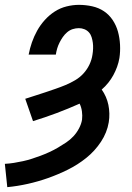

<svg xmlns="http://www.w3.org/2000/svg" viewBox="-24 -763 544 791"><path d="M6 8 -4 -88Q15 -89 33.5 -92Q52 -95 70.5 -99Q89 -103 107.5 -109Q126 -115 143.5 -121.5Q161 -128 179.5 -136.5Q198 -145 215 -155Q232 -165 248.5 -176Q265 -187 278.5 -201.5Q292 -216 301.5 -234Q311 -252 314 -270Q316 -287 313.5 -304.5Q311 -322 304 -336Q257 -315 209 -297Q161 -279 112 -264L80 -356Q101 -363 122 -369.5Q143 -376 163.5 -383Q184 -390 204.5 -397Q225 -404 245.5 -412.5Q266 -421 285.5 -432.5Q305 -444 320 -460.5Q335 -477 344.5 -497Q354 -517 357 -538Q359 -550 359.5 -562.5Q360 -575 358.5 -586.5Q357 -598 353.5 -609.5Q350 -621 342.5 -629.5Q335 -638 324 -642.5Q313 -647 301 -647Q288 -647 275.5 -643Q263 -639 252.5 -630Q242 -621 234.5 -610Q227 -599 221 -587Q215 -575 211.5 -563Q208 -551 206 -538H94Q99 -564 107.5 -588.5Q116 -613 129 -636.5Q142 -660 160.5 -680.5Q179 -701 201.5 -715.5Q224 -730 250 -736.5Q276 -743 301 -743Q329 -743 356 -737Q383 -731 404.5 -716.5Q426 -702 440.5 -680Q455 -658 462 -632.5Q469 -607 470.5 -579Q472 -551 468 -524Q465 -506 458.5 -488Q452 -470 443 -453.5Q434 -437 422 -422Q410 -407 395 -394Q405 -380 412 -364Q419 -348 422.5 -331Q426 -314 426.5 -295.5Q427 -277 424 -259Q417 -217 392 -179Q367 -141 331.5 -112.5Q296 -84 255.5 -64Q215 -44 174 -29.5Q133 -15 90.5 -5.5Q48 4 6 8Z"/></svg>

Font: Iosevka Slab
Style: Bold Italic
Weight: 700
Italic angle: -9°
Monospace: yes
Designer: Belleve Invis
Foundry: Belleve Invis
Version: Version 11.1.0; ttfautohint (v1.8.3)